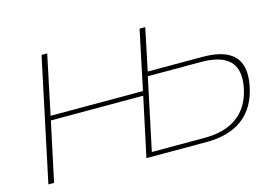

<svg xmlns="http://www.w3.org/2000/svg" viewBox="-90 -842 1409 1014"><g transform="rotate(-15 614.0 -335.0)"><path d="M202 -670 60 0H91L160 -323H665L596 0H926C1088 0 1191 -75 1221 -226C1249 -366 1188 -440 1020 -440H721L769 -670H738L670 -347H165L233 -670ZM632 -24 715 -416H1005C1153 -416 1214 -354 1189 -226C1162 -89 1066 -24 922 -24Z"/></g></svg>

Font: LT Wave Thin
Style: Italic
Weight: 100
Designer: Daniel Lyons
Version: Version 2.5 (Glyphs App)